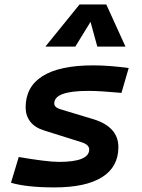

<svg xmlns="http://www.w3.org/2000/svg" viewBox="-20 -815 626 845"><path d="M219.2 9.8Q98.1 9.8 28.3 -10.7L62.5 -124Q122.1 -113.8 167.2 -108.2Q212.4 -102.5 239.3 -102.5Q372.6 -102.5 372.6 -157.2Q372.6 -178.2 338.9 -189L172.9 -241.2Q132.8 -253.9 112.8 -280.3Q92.8 -306.6 92.8 -342.3Q92.8 -433.6 168 -480.5Q243.2 -527.3 389.2 -527.3Q426.8 -527.3 466.6 -524.2Q506.3 -521 546.4 -515.6L514.6 -406.2Q471.7 -410.2 434.3 -412.6Q397 -415 368.2 -415Q218.8 -415 218.8 -359.9Q218.8 -341.8 248 -333.5L390.6 -290.5Q501 -256.8 501 -167.5Q501 -80.6 429.4 -35.4Q357.9 9.8 219.2 9.8ZM447.8 -795.4 532.2 -609.9H408.2L378.4 -718.8L311.5 -609.9H179.7L330.1 -795.4Z"/></svg>

Font: Cascadia Mono NF SemiBold
Style: Italic
Weight: 600
Italic angle: -10°
Monospace: yes
Designer: Aaron Bell
Foundry: Saja Typeworks
Version: Version 2404.023; ttfautohint (v1.8.4)